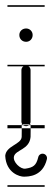

<svg xmlns="http://www.w3.org/2000/svg" viewBox="-31 -483 200 735"><path d="M-2.5 -463V-457H140V-463ZM-2.5 -235V-229H140V-235ZM-2.5 -4V8H140V-4ZM-2.5 226V232H140V226ZM68 -232C59 -232 51 -224 51 -215V-17C51 -11 55 -5 60 -2C63 -1 66 0 69 0C72 0 75 -1 77 -2C83 -5 86 -11 86 -17V-215C86 -219 84 -224 81 -227C77 -230 73 -232 68 -232ZM94 -349C94 -363 83 -374 69 -374C54 -374 43 -363 43 -349C43 -334 54 -323 69 -323C83 -323 94 -334 94 -349ZM52 41.3C52.7 32.4 52 2.3 52 -6.7H86C86 2.3 86.8 32.4 86 41.3C81.6 90.4 28.7 90 22.5 115.8C17.4 137.6 47.7 165.3 66 162.7C96.3 158.3 107.8 150.6 115.5 118.4C117.6 109.3 126.8 103.6 136 105.8C145.1 108 150.7 117.2 148.5 126.3C132.6 193 77.8 193.1 60 193.3C45.8 193.5 -7.6 180.4 -11 113.3C-7.7 74.7 50.1 70.1 52 41.3Z"/></svg>

Font: LetsTraceRuled
Style: Medium
Weight: 500
Version: Version 003.000